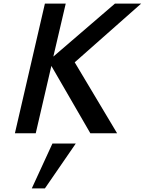

<svg xmlns="http://www.w3.org/2000/svg" viewBox="-20 -742 806 1069"><path d="M632 0 396 -395 766 -722H620L277 -427L346 -722H230L63 0H179L266 -375L483 0ZM402 57H272L157 307H230Z"/></svg>

Font: Perun Medium Italic
Style: Regular
Weight: 500
Italic angle: -12°
Foundry: Copyright (c) Stefan Peev, Context Ltd, 2016
Version: Version 1.026